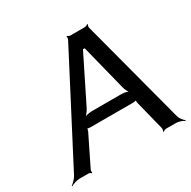

<svg xmlns="http://www.w3.org/2000/svg" viewBox="-158 -805 966 969"><g transform="rotate(-30 325.0 -321.0)"><path d="M629 -27 468 -636C467 -641 469 -651 471 -654L469 -657C466 -653 456 -649 451 -649H367C361 -649 353 -653 351 -656L347 -654C349 -651 349 -641 346 -636L29 -27C21 -12 3 5 -7 12L-6 15C5 9 28 0 44 0H97C102 0 112 4 113 8L116 5C115 2 115 -8 118 -13L202 -184C204 -189 208 -201 206 -205L203 -202C204 -199 217 -197 222 -197H472C477 -197 490 -199 493 -202L490 -205C488 -201 488 -189 490 -184L533 -13C534 -8 532 2 529 5L532 8C535 4 545 0 550 0H608C624 0 645 8 654 15L657 12C647 5 633 -12 629 -27ZM441 -264H270C254 -264 230 -259 219 -252L222 -249C231 -256 248 -276 255 -291L385 -553C386 -554 389 -559 388 -560L385 -558C385 -557 390 -557 392 -557C393 -557 398 -557 400 -558L397 -560C396 -559 397 -554 398 -553L464 -291C467 -276 478 -256 487 -249L490 -252C481 -259 457 -264 441 -264Z"/></g></svg>

Font: Gamestation Storm Oblique 
Style: Italic
Weight: 400
Designer: Jonas Hecksher
Foundry: Jonas Hecksher, Playtypeª, e-types AS
Version: Version 1.003